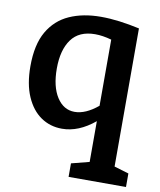

<svg xmlns="http://www.w3.org/2000/svg" viewBox="-86 -611 758 909"><g transform="rotate(10 293.0 -156.5)"><path d="M306 230V165L392 143V-53Q315 11 235 11Q178 11 133.5 -19.5Q89 -50 63 -109.5Q37 -169 37 -255Q37 -359 73.5 -422Q110 -485 175 -514Q240 -543 326 -543Q369 -543 415.5 -537Q462 -531 512 -520V144L582 165V230ZM280 -78Q333 -78 392 -127V-445Q349 -457 313 -457Q236 -457 199 -406Q162 -355 162 -266Q162 -179 194.5 -128.5Q227 -78 280 -78Z"/></g></svg>

Font: Bitter SemiBold
Style: Regular
Weight: 600
Designer: Sol Matas, and Bitter project Authors
Foundry: Sol Matas
Version: Version 2.001